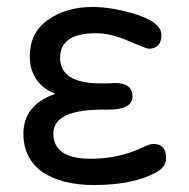

<svg xmlns="http://www.w3.org/2000/svg" viewBox="-20 -529 548 557"><path d="M102.5 -30.3Q47.9 -70.3 47.9 -140.6Q47.9 -224.6 140.6 -256.8L136.7 -258.8Q102.5 -272.5 84.5 -300.3Q66.4 -328.1 66.4 -365.2Q66.4 -433.6 118.2 -470.7Q170.9 -508.8 249 -508.8Q305.7 -508.8 377.9 -486.3Q448.2 -462.9 448.2 -427.7Q448.2 -387.7 411.1 -387.7Q405.3 -387.7 352.5 -410.2Q301.8 -432.6 258.8 -432.6Q154.3 -432.6 154.3 -361.3Q154.3 -287.1 272.5 -287.1H291L314.5 -288.1Q364.3 -288.1 364.3 -249Q364.3 -210 291 -210.9Q134.8 -213.9 134.8 -141.6Q134.8 -68.4 243.2 -68.4Q325.2 -68.4 394.5 -101.6Q413.1 -111.3 425.8 -111.3Q461.9 -111.3 461.9 -70.3Q461.9 -43.9 431.6 -28.3Q366.2 7.8 252 7.8Q160.2 7.8 102.5 -30.3Z"/></svg>

Font: jf-openhuninn-2.1
Style: Regular
Weight: 400
Designer: [Kosugi Maru]
Designed by MOTOYA      

[Varela Round]
Joe Prince (Latin component); Avraham Cornfeld (Hebrew component)
Foundry: justfont Co., Ltd.
Version: 2.1